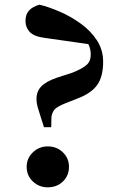

<svg xmlns="http://www.w3.org/2000/svg" viewBox="-20 -786 523 821"><path d="M184 15Q147 15 120.5 -10Q94 -35 94 -73Q94 -109 120.5 -134.5Q147 -160 184 -160Q223 -160 249 -134.5Q275 -109 275 -73Q275 -35 249 -10Q223 15 184 15ZM421 -522Q421 -458 395.5 -422.5Q370 -387 312 -365L261 -345Q227 -331 215.5 -320Q204 -309 200 -287L199 -242H168L155 -283Q146 -310 141 -328Q136 -346 136 -362Q136 -395 156 -416Q176 -437 221 -453L289 -475Q334 -493 351.5 -509.5Q369 -526 368 -557Q367 -587 349.5 -611Q332 -635 291 -662L389 -593L171 -624Q125 -630 107 -649.5Q89 -669 89 -696Q89 -725 104.5 -741.5Q120 -758 149 -766Q190 -756 237 -735.5Q284 -715 326 -684.5Q368 -654 394.5 -613.5Q421 -573 421 -522Z"/></svg>

Font: Noto Serif SC ExtraLight ExtraBold
Style: Regular
Weight: 800
Version: Version 2.002-H1;hotconv 1.1.0;makeotfexe 2.6.0